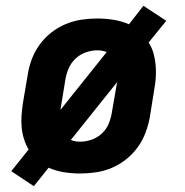

<svg xmlns="http://www.w3.org/2000/svg" viewBox="-20 -592 640 664"><path d="M97 52 19 0 79 -75Q69 -92 63 -111Q57 -130 55 -150.5Q53 -171 54.5 -192Q56 -213 59 -234L76 -334Q80 -361 90 -387.5Q100 -414 117 -437.5Q134 -461 157.5 -479.5Q181 -498 208 -509Q235 -520 262 -524Q289 -528 316 -528Q345 -528 373 -523.5Q401 -519 426 -508L476 -572L555 -520L494 -445Q505 -428 510.5 -409Q516 -390 518 -369.5Q520 -349 519 -328Q518 -307 514 -286L498 -186Q493 -159 483 -132.5Q473 -106 456 -82.5Q439 -59 415.5 -40.5Q392 -22 365.5 -11Q339 0 311.5 4Q284 8 257 8Q228 8 200.5 3.5Q173 -1 148 -12ZM189 -212 349 -412Q341 -415 333 -416.5Q325 -418 317 -418Q297 -418 277 -411Q257 -404 241.5 -389.5Q226 -375 217.5 -355.5Q209 -336 206 -316ZM257 -102Q277 -102 297 -109Q317 -116 332.5 -130.5Q348 -145 356 -164.5Q364 -184 367 -204L385 -308L225 -108Q232 -105 240.5 -103.5Q249 -102 257 -102Z"/></svg>

Font: Iosevka HT Extrabold Extended
Style: Italic
Weight: 800
Width: 7
Italic angle: -9°
Monospace: yes
Designer: Belleve Invis
Foundry: Belleve Invis
Version: Version 32.3.0; ttfautohint (v1.8.4)